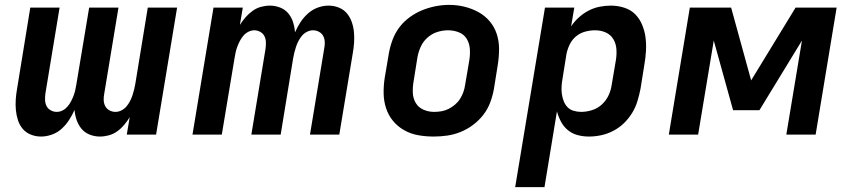

<svg xmlns="http://www.w3.org/2000/svg" viewBox="-20 -551 3490 786"><path d="M148 8Q126 8 106 0Q86 -8 73 -23.5Q60 -39 53.5 -59Q47 -79 45 -100.5Q43 -122 44.5 -144Q46 -166 50 -188L104 -520H224L166 -169Q164 -155 164.5 -141.5Q165 -128 170.5 -117Q176 -106 187.5 -99.5Q199 -93 212 -93Q225 -93 236.5 -99Q248 -105 256.5 -115Q265 -125 271 -136.5Q277 -148 281.5 -160Q286 -172 288.5 -184Q291 -196 293 -208L345 -520H465L407 -169Q404 -155 404.5 -141.5Q405 -128 410.5 -117Q416 -106 427.5 -99.5Q439 -93 453 -93Q465 -93 477 -99Q489 -105 497.5 -115Q506 -125 512 -136.5Q518 -148 522 -160Q526 -172 529 -184Q532 -196 534 -208L585 -520H705L619 0H499L511 -71Q501 -55 488.5 -40Q476 -25 460 -13.5Q444 -2 425.5 3Q407 8 389 8Q367 8 347 0Q327 -8 314 -23.5Q301 -39 294 -59Q287 -79 285 -101Q276 -80 263 -60Q250 -40 232.5 -24Q215 -8 192.5 0Q170 8 148 8Z M768 0 854 -520H974L962 -449Q972 -465 985 -480Q998 -495 1014 -506.5Q1030 -518 1048.5 -523Q1067 -528 1085 -528Q1107 -528 1127 -520Q1147 -512 1160 -496.5Q1173 -481 1179.5 -461Q1186 -441 1188 -419Q1197 -440 1210 -460Q1223 -480 1241 -496Q1259 -512 1281 -520Q1303 -528 1325 -528Q1347 -528 1367 -520Q1387 -512 1400 -496.5Q1413 -481 1420 -461Q1427 -441 1429 -419.5Q1431 -398 1429.5 -376Q1428 -354 1424 -332L1369 0H1249L1307 -351Q1310 -365 1309.5 -378.5Q1309 -392 1303.5 -403Q1298 -414 1286.5 -420.5Q1275 -427 1261 -427Q1249 -427 1237 -421Q1225 -415 1216.5 -405Q1208 -395 1202 -383.5Q1196 -372 1192 -360Q1188 -348 1185 -336Q1182 -324 1180 -312L1129 0H1009L1067 -351Q1069 -365 1068.5 -378.5Q1068 -392 1062.5 -403Q1057 -414 1045.5 -420.5Q1034 -427 1021 -427Q1009 -427 997 -421Q985 -415 976.5 -405Q968 -395 962 -383.5Q956 -372 951.5 -360Q947 -348 944.5 -336Q942 -324 940 -312L888 0Z M1755 8Q1723 8 1692 2.5Q1661 -3 1634.5 -18Q1608 -33 1589 -56Q1570 -79 1560.5 -108Q1551 -137 1550.5 -169Q1550 -201 1555 -233L1572 -333Q1577 -361 1587 -388Q1597 -415 1614.5 -438.5Q1632 -462 1656.5 -480Q1681 -498 1708 -509Q1735 -520 1763 -525.5Q1791 -531 1819 -531Q1851 -531 1881.5 -523.5Q1912 -516 1938.5 -501.5Q1965 -487 1984.5 -464Q2004 -441 2013.5 -412Q2023 -383 2023 -351Q2023 -319 2018 -287L2002 -187Q1997 -159 1987 -132Q1977 -105 1959 -81.5Q1941 -58 1917 -40Q1893 -22 1866 -11Q1839 0 1811 4Q1783 8 1755 8ZM1757 -93Q1772 -93 1787 -95.5Q1802 -98 1816 -105Q1830 -112 1842.5 -122.5Q1855 -133 1863.5 -146.5Q1872 -160 1877 -174.5Q1882 -189 1884 -203L1901 -303Q1905 -327 1903.5 -350Q1902 -373 1891 -391.5Q1880 -410 1859 -418.5Q1838 -427 1814 -427Q1792 -427 1770 -420Q1748 -413 1730 -397Q1712 -381 1702.5 -360Q1693 -339 1689 -317L1673 -217Q1669 -194 1670 -171Q1671 -148 1682 -129.5Q1693 -111 1713.5 -102Q1734 -93 1757 -93Z M2089 215 2211 -520H2331L2318 -443Q2332 -464 2350.5 -480.5Q2369 -497 2390.5 -508Q2412 -519 2435 -523.5Q2458 -528 2481 -528Q2509 -528 2535.5 -519.5Q2562 -511 2580 -493Q2598 -475 2608.5 -450Q2619 -425 2622.5 -398.5Q2626 -372 2624.5 -343.5Q2623 -315 2618 -287L2602 -187Q2597 -162 2589.5 -137Q2582 -112 2568 -89Q2554 -66 2534.5 -47Q2515 -28 2491 -15.5Q2467 -3 2441.5 2.5Q2416 8 2391 8Q2367 8 2344.5 2Q2322 -4 2304.5 -18.5Q2287 -33 2276.5 -53Q2266 -73 2260 -95L2209 215ZM2359 -93Q2381 -93 2403.5 -100Q2426 -107 2443.5 -123Q2461 -139 2471 -160Q2481 -181 2484 -203L2501 -303Q2505 -326 2503.5 -349Q2502 -372 2491 -390.5Q2480 -409 2460 -418Q2440 -427 2416 -427Q2396 -427 2375.5 -421.5Q2355 -416 2338.5 -402.5Q2322 -389 2312.5 -369.5Q2303 -350 2299 -330L2283 -230Q2280 -214 2279 -198Q2278 -182 2280 -167Q2282 -152 2287.5 -137.5Q2293 -123 2303 -112.5Q2313 -102 2328 -97.5Q2343 -93 2359 -93Z M2718 0 2804 -520H2973L3055 -222L3237 -520H3405L3319 0H3199L3263 -385L3089 -100H2981L2902 -385L2838 0Z"/></svg>

Font: Zed Sans Extended
Style: Bold Italic
Weight: 700
Width: 7
Italic angle: -9°
Designer: Belleve Invis
Foundry: Belleve Invis
Version: Version 1.0.0; ttfautohint (v1.8.4)